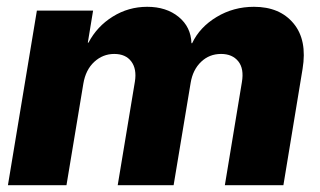

<svg xmlns="http://www.w3.org/2000/svg" viewBox="-20 -547 946 567"><path d="M3.4 0 88.9 -515.6H254.9L239.3 -420.9H241.2Q266.6 -469.2 313 -498Q359.4 -526.9 414.6 -526.9Q471.2 -526.9 507.6 -497.1Q543.9 -467.3 545.4 -419.4H547.4Q569.8 -466.8 619.6 -496.8Q669.4 -526.9 730 -526.9Q806.2 -526.9 846.9 -477.8Q887.7 -428.7 873.5 -343.3L816.9 0H644L694.3 -304.2Q701.2 -344.2 683.6 -366Q666 -387.7 632.8 -387.7Q598.1 -387.7 573.7 -364.3Q549.3 -340.8 543 -302.2L492.7 0H327.6L378.4 -306.2Q384.3 -343.3 367.7 -365.5Q351.1 -387.7 317.4 -387.7Q283.7 -387.7 258.3 -364.3Q232.9 -340.8 226.1 -299.8L176.3 0Z"/></svg>

Font: Inter Display Extra Bold
Style: Italic
Weight: 800
Italic angle: -9.39999°
Designer: Rasmus Andersson
Foundry: rsms
Version: Version 4.000;git-4fc901f